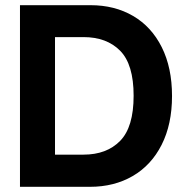

<svg xmlns="http://www.w3.org/2000/svg" viewBox="-20 -721 719 740"><path d="M57 -701H329Q422 -701 493 -659.5Q564 -618 603.5 -539Q643 -460 643 -351Q643 -242 603 -163Q563 -84 491.5 -42.5Q420 -1 327 -1H57ZM302 -125Q391 -125 443 -178Q495 -231 495 -352Q495 -473 443 -525.5Q391 -578 302 -578H192V-125Z"/></svg>

Font: Be Vietnam
Style: Bold
Weight: 700
Designer: Gabriel Lam
Foundry: TypeRant
Version: Version 4.000